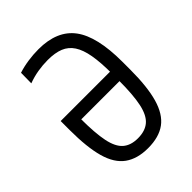

<svg xmlns="http://www.w3.org/2000/svg" viewBox="-213 -853 976 976"><g transform="rotate(-45 275.0 -365.0)"><path d="M275 10Q198 10 149.5 -25Q101 -60 79.5 -136.5Q58 -213 58 -337V-402H450V-334H124L138 -354V-340Q138 -235 150.5 -174.5Q163 -114 193 -88Q223 -62 274 -62Q326 -62 356.5 -88Q387 -114 400 -174.5Q413 -235 413 -340V-390Q413 -469 403.5 -522.5Q394 -576 373 -608Q352 -640 317.5 -654Q283 -668 231 -668Q195 -668 159 -662Q123 -656 88 -643L89 -718Q123 -729 161 -734.5Q199 -740 236 -740Q370 -740 431.5 -657.5Q493 -575 493 -393V-337Q493 -213 471 -136.5Q449 -60 401.5 -25Q354 10 275 10Z"/></g></svg>

Font: M PLUS Code Latin SemiExpanded
Style: Regular
Weight: 400
Width: 6
Designer: Coji Morishita
Foundry: UNDERFOREST DESIGN
Version: Version 1.002; ttfautohint (v1.8.3)